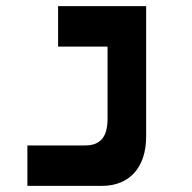

<svg xmlns="http://www.w3.org/2000/svg" viewBox="-20 -606 626 626"><path d="M69.3 0H312.5C402.3 0 456.5 -60.1 456.5 -161.1V-585.9H169.4V-454.1H330.6V-217.8C330.6 -159.2 306.6 -131.8 257.8 -131.8H69.3Z"/></svg>

Font: Cascadia Mono NF
Style: Bold
Weight: 700
Monospace: yes
Designer: Aaron Bell
Foundry: Saja Typeworks
Version: Version 2404.023